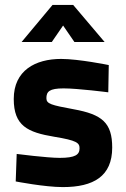

<svg xmlns="http://www.w3.org/2000/svg" viewBox="-20 -751 512 782"><path d="M191 -580 237 -647 283 -580H406L278 -731H194L68 -580ZM423 -486C423 -486 301 -511 229 -511C124 -511 36 -464 36 -348C36 -238 93 -212 201 -194C293 -179 304 -169 304 -147C304 -121 287 -108 223 -108C172 -108 48 -124 48 -124L44 -12C44 -12 162 11 236 11C361 11 437 -33 437 -150C437 -251 396 -285 280 -306C188 -323 169 -328 169 -351C169 -378 181 -391 239 -391C297 -391 421 -375 421 -375L423 -486Z"/></svg>

Font: RazerF5
Style: Bold
Weight: 700
Foundry: Razer Inc.
Version: Version 2